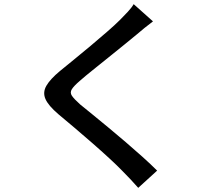

<svg xmlns="http://www.w3.org/2000/svg" viewBox="-20 -833 1040 925"><path d="M717 -730Q698 -716 676.5 -698.5Q655 -681 640 -668Q615 -647 579 -618Q543 -589 503.5 -557Q464 -525 427 -495.5Q390 -466 364 -443Q336 -419 326 -403Q316 -387 326.5 -371.5Q337 -356 366 -330Q392 -309 427.5 -280Q463 -251 503.5 -217.5Q544 -184 586 -148Q628 -112 667 -77Q706 -42 737 -11L646 72Q610 31 570 -9Q545 -35 507 -70Q469 -105 425.5 -143Q382 -181 339 -217.5Q296 -254 261 -283Q213 -324 199 -356Q185 -388 203.5 -420Q222 -452 269 -491Q298 -515 337 -546.5Q376 -578 417.5 -613Q459 -648 496.5 -680.5Q534 -713 559 -738Q577 -756 596 -776.5Q615 -797 624 -813Z"/></svg>

Font: Noto Sans SC Thin Medium
Style: Regular
Weight: 500
Version: Version 2.004-H2;hotconv 1.0.118;makeotfexe 2.5.65603